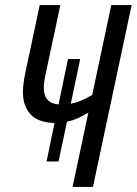

<svg xmlns="http://www.w3.org/2000/svg" viewBox="-20 -734 537 754"><path d="M265 0H345L497 -714H417L342 -361Q322 -349 301 -340Q280 -331 258 -327L295 -502H247L210 -324Q152 -328 152 -390Q152 -410 160 -447L217 -714H136L79 -446Q75 -427 72.5 -407.5Q70 -388 70 -372Q70 -318 99.5 -285.5Q129 -253 194 -251L163 -100H210L243 -256Q283 -264 327 -292Z"/></svg>

Font: Noto Sans UI Condensed
Style: Italic
Weight: 400
Width: 3
Italic angle: -12°
Designer: Monotype Design Team
Foundry: Monotype Imaging Inc.
Version: Version 1.901